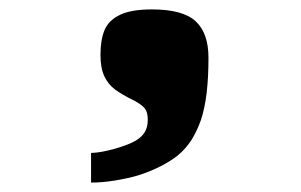

<svg xmlns="http://www.w3.org/2000/svg" viewBox="-20 -193 640 408"><path d="M269 105.5Q281.5 98 287.8 87.5Q294 77 294 61.5Q294 45.5 288 37.8Q282 30 265.5 21Q239 8 224.5 -2.8Q210 -13.5 201.8 -30.8Q193.5 -48 193.5 -76.5Q193.5 -108.5 202.2 -129.2Q211 -150 235 -161.5Q259 -173 303 -173Q368.5 -173 395.8 -147.8Q423 -122.5 423 -70.5Q423 -28.5 419.2 3.8Q415.5 36 407 62Q398 87 386.5 105Q375 123 357.5 137.5Q344 148.5 321.8 160Q299.5 171.5 272.5 180Q252 186 224.8 190.5Q197.5 195 173.5 195V132Q194.5 131.5 224.2 123Q254 114.5 269 105.5Z"/></svg>

Font: JuliaMono ExtraBold
Style: Regular
Weight: 800
Monospace: yes
Designer: cormullion
Foundry: corm
Version: Version 0.055; ttfautohint (v1.8.4)